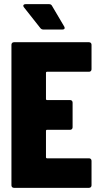

<svg xmlns="http://www.w3.org/2000/svg" viewBox="-20 -903 475 923"><path d="M289 -775 230 -875C227 -881 222 -883 216 -883H103C96 -883 92 -880 92 -875C92 -873 93 -871 95 -868L174 -768C178 -763 183 -761 189 -761H280C287 -761 291 -764 291 -769C291 -770 290 -773 289 -775ZM420 -570V-688C420 -695 415 -700 408 -700H47C40 -700 35 -695 35 -688V-12C35 -5 40 0 47 0H408C415 0 420 -5 420 -12V-130C420 -137 415 -142 408 -142H206C203 -142 201 -144 201 -147V-274C201 -277 203 -279 206 -279H317C324 -279 329 -284 329 -291V-410C329 -417 324 -422 317 -422H206C203 -422 201 -424 201 -427V-553C201 -556 203 -558 206 -558H408C415 -558 420 -563 420 -570Z"/></svg>

Font: Barlow Condensed ExtraBold
Style: Regular
Weight: 800
Width: 3
Designer: Jeremy Tribby
Foundry: Tribby Type
Version: Version 1.422;hotconv 1.0.109;makeotfexe 2.5.65596